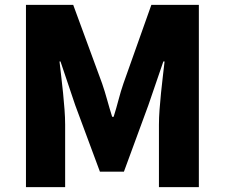

<svg xmlns="http://www.w3.org/2000/svg" viewBox="-20 -764 917 784"><path d="M279 -744 397 -423Q408 -391 417.5 -356.5Q427 -322 438 -287H444Q455 -322 464 -356.5Q473 -391 484 -423L598 -744H792V0H629V-255Q629 -283 631.5 -316.5Q634 -350 637.5 -384.5Q641 -419 645 -452.5Q649 -486 652 -513H647L586 -335L486 -63H388L287 -335L227 -513H223Q226 -486 230 -452.5Q234 -419 237.5 -384.5Q241 -350 243.5 -316.5Q246 -283 246 -255V0H86V-744Z"/></svg>

Font: Kinto Sans Black
Style: Regular
Weight: 900
Designer: Authors: Ryoko NISHIZUKA  (kana & ideographs); Paul D. Hunt (Latin, Greek & Cyrillic); Wenlong ZHANG  (bopomofo); Sandol
Foundry: Adobe Systems Incorporated, ookami Inc.
Version: Version 0.001